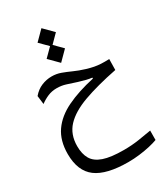

<svg xmlns="http://www.w3.org/2000/svg" viewBox="-245 -825 1076 1238"><g transform="rotate(-30 293.0 -206.0)"><path d="M332.5 308.1Q170.4 308.1 94.2 251.5Q18.1 194.8 18.1 67.9Q18.1 -31.7 64 -97.7Q109.9 -163.6 196 -205.1Q282.2 -246.6 402.3 -272.9V-279.8Q381.3 -282.2 360.4 -287.4Q339.4 -292.5 307.6 -302.2Q266.6 -315.4 235.1 -325.7Q203.6 -335.9 167.5 -335.9Q131.8 -335.9 101.1 -322.8Q70.3 -309.6 44.4 -290L36.6 -353.5Q65.4 -387.7 102.1 -402.8Q138.7 -418 177.7 -418Q213.4 -418 245.6 -406.2Q277.8 -394.5 313.2 -378.4Q348.6 -362.3 393.6 -348.6Q424.3 -339.4 447.8 -335Q471.2 -330.6 496.3 -329.3Q521.5 -328.1 556.2 -329.1L554.7 -248.5Q405.3 -218.8 303 -181.6Q200.7 -144.5 148.4 -88.6Q96.2 -32.7 96.2 54.7Q96.2 112.3 118.4 150.4Q140.6 188.5 194.8 207.3Q249 226.1 345.7 226.1Q404.3 226.1 458 218Q511.7 210 554.2 202.1L553.7 272Q529.8 281.2 493.2 289.6Q456.5 297.9 414.8 303Q373 308.1 332.5 308.1ZM275.4 -462.9 207 -531.7 267.6 -592.3 208.5 -651.4 276.9 -720.2 345.2 -651.4 285.2 -590.8 343.8 -531.7Z"/></g></svg>

Font: Cascadia Code NF SemiLight
Style: Regular
Weight: 350
Monospace: yes
Designer: Aaron Bell
Foundry: Saja Typeworks
Version: Version 2404.023; ttfautohint (v1.8.4)